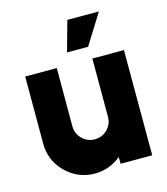

<svg xmlns="http://www.w3.org/2000/svg" viewBox="-108 -785 765 881"><g transform="rotate(-15 275.0 -344.0)"><path d="M40 -181.5V-500H190V-223.5Q190 -188.5 214.8 -163.8Q239.5 -139 274.5 -139Q310 -139 334.5 -163.8Q359 -188.5 359 -223.5V-500H509L509.5 0H359.5L359 -32.5Q334 -11 302 1Q270 13 234.5 13Q181 13 136.8 -13.2Q92.5 -39.5 66.2 -83.5Q40 -127.5 40 -181.5ZM254 -557 294 -701H444L354 -557Z"/></g></svg>

Font: Urbanist Black
Style: Regular
Weight: 900
Designer: Corey Hu
Foundry: Corey Hu
Version: Version 1.330; ttfautohint (v1.8.4.7-5d5b)